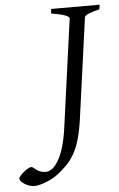

<svg xmlns="http://www.w3.org/2000/svg" viewBox="-185 -654 547 879"><g transform="rotate(-5 89.0 -214.5)"><path d="M-70 98C-86 98 -129 134 -129 147C-129 159 -97 186 -61 186C-39 186 13 169 49 141C107 94 150 52 171 -100L235 -564C236 -574 268 -586 304 -594L307 -615H84L82 -594C156 -583 165 -570 165 -565C165 -562 164 -563 96 -65C78 66 35 126 -5 126C-46 126 -57 98 -70 98Z"/></g></svg>

Font: Temporarium
Style: Italic
Weight: 400
Italic angle: -7°
Version: Version 1.1